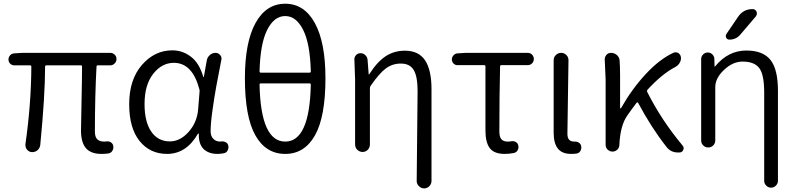

<svg xmlns="http://www.w3.org/2000/svg" viewBox="-20 -829 4344 1050"><path d="M535.2 12.7Q476.6 12.7 449.7 -19Q422.9 -50.8 422.9 -115.2Q422.9 -142.6 425.8 -272Q428.7 -401.4 428.7 -464.8Q428.7 -471.7 421.9 -471.7H234.4Q226.6 -471.7 226.6 -464.8Q226.6 -308.6 200.2 -36.1Q198.2 -19.5 185.5 -7.8Q172.9 2.9 157.2 2.9Q156.2 2.9 154.3 2.9Q137.7 2 127 -11.7Q119.1 -22.5 119.1 -35.2Q119.1 -38.1 119.1 -41Q150.4 -259.8 151.4 -464.8Q151.4 -471.7 143.6 -471.7H57.6Q44.9 -471.7 35.6 -481Q26.4 -490.2 26.4 -503.9Q26.4 -516.6 35.2 -526.4Q43.9 -536.1 57.6 -537.1L101.6 -540H583Q596.7 -540 606.9 -530.3Q617.2 -520.5 617.2 -506.3Q617.2 -492.2 606.9 -481.9Q596.7 -471.7 583 -471.7H515.6Q507.8 -471.7 507.8 -464.8Q499 -301.8 499 -109.4Q499 -80.1 511.7 -67.4Q524.4 -54.7 549.8 -54.7Q555.7 -54.7 562.5 -55.7Q576.2 -57.6 586.9 -50.3Q597.7 -43 599.6 -30.3Q601.6 -16.6 594.7 -4.9Q587.9 6.8 575.2 9.8Q556.6 12.7 535.2 12.7Z M893.6 12.7Q799.8 12.7 743.2 -58.1Q686.5 -128.9 686.5 -258.8Q686.5 -393.6 755.9 -473.6Q825.2 -553.7 922.9 -553.7Q978.5 -553.7 1024.4 -518.6Q1070.3 -483.4 1091.8 -408.2Q1091.8 -407.2 1093.3 -407.2Q1094.7 -407.2 1094.7 -408.2L1111.3 -501Q1115.2 -517.6 1128.4 -528.8Q1141.6 -540 1159.2 -540Q1173.8 -540 1184.1 -527.8Q1194.3 -515.6 1190.4 -501Q1172.9 -412.1 1162.6 -356Q1152.3 -299.8 1142.1 -227.1Q1131.8 -154.3 1131.8 -111.3Q1131.8 -85 1146.5 -69.8Q1161.1 -54.7 1184.6 -54.7Q1188.5 -54.7 1192.4 -55.7Q1205.1 -56.6 1215.8 -50.3Q1226.6 -43.9 1228.5 -32.2Q1229.5 -28.3 1229.5 -24.4Q1229.5 -14.6 1224.6 -5.9Q1217.8 6.8 1205.1 8.8Q1187.5 12.7 1168.9 12.7Q1121.1 12.7 1092.8 -14.6Q1067.4 -41 1067.4 -88.9Q1067.4 -92.8 1067.4 -96.7Q1067.4 -98.6 1065.4 -98.6Q1063.5 -98.6 1062.5 -97.7Q999 12.7 893.6 12.7ZM909.2 -55.7Q964.8 -55.7 1011.2 -107.4Q1057.6 -159.2 1063.5 -230.5L1071.3 -327.1Q1072.3 -334 1070.3 -340.8Q1032.2 -485.4 930.7 -485.4Q865.2 -485.4 817.9 -425.3Q770.5 -365.2 770.5 -259.8Q770.5 -163.1 807.1 -109.4Q843.8 -55.7 909.2 -55.7Z M1679.7 -365.2Q1679.7 -373 1672.9 -373H1406.2Q1399.4 -373 1399.4 -365.2Q1406.2 -54.7 1540 -54.7Q1672.9 -54.7 1679.7 -365.2ZM1399.4 -439.5Q1399.4 -431.6 1406.2 -431.6H1672.9Q1679.7 -431.6 1679.7 -439.5Q1675.8 -590.8 1637.7 -666Q1599.6 -741.2 1540 -741.2Q1479.5 -741.2 1441.4 -666Q1403.3 -590.8 1399.4 -439.5ZM1540 -808.6Q1643.6 -808.6 1701.7 -703.1Q1759.8 -597.7 1759.8 -401.4Q1759.8 -190.4 1702.6 -88.9Q1645.5 12.7 1540 12.7Q1433.6 12.7 1376.5 -88.9Q1319.3 -190.4 1319.3 -401.4Q1319.3 -597.7 1377.4 -703.1Q1435.5 -808.6 1540 -808.6Z M2339.8 160.2Q2339.8 176.8 2328.1 189Q2316.4 201.2 2299.3 201.2Q2282.2 201.2 2270.5 188.5Q2258.8 176.8 2258.8 161.1L2263.7 -331.1Q2263.7 -410.2 2242.7 -445.8Q2221.7 -481.4 2171.9 -481.4Q2126 -481.4 2089.8 -454.6Q2053.7 -427.7 2006.8 -359.4Q2002.9 -353.5 2002.9 -345.7V-39.1Q2002.9 -21.5 1991.2 -9.8Q1979.5 2 1962.9 2Q1946.3 2 1934.1 -9.8Q1921.9 -21.5 1921.9 -39.1V-393.6L1918 -504.9Q1918 -517.6 1926.8 -527.3Q1936.5 -538.1 1951.2 -538.1Q1966.8 -538.1 1978 -527.3Q1989.3 -516.6 1990.2 -501L1996.1 -423.8Q1996.1 -421.9 1997.6 -421.9Q1999 -421.9 2000 -423.8Q2042 -490.2 2088.4 -521Q2134.8 -551.8 2194.3 -551.8Q2269.5 -551.8 2304.7 -499Q2339.8 -446.3 2339.8 -340.8Z M2740.2 12.7Q2682.6 12.7 2658.7 -18.6Q2634.8 -49.8 2634.8 -115.2V-465.8Q2634.8 -472.7 2627.9 -472.7H2481.4Q2468.8 -472.7 2460 -481.9Q2451.2 -491.2 2451.2 -503.9Q2451.2 -516.6 2460 -526.4Q2468.8 -536.1 2481.4 -537.1L2528.3 -540H2866.2Q2879.9 -540 2889.6 -530.3Q2899.4 -520.5 2899.4 -506.3Q2899.4 -492.2 2889.6 -482.4Q2879.9 -472.7 2866.2 -472.7H2722.7Q2714.8 -472.7 2714.8 -465.8Q2710.9 -300.8 2710.9 -109.4Q2710.9 -80.1 2722.2 -67.4Q2733.4 -54.7 2756.8 -54.7Q2766.6 -54.7 2778.3 -56.6Q2791 -58.6 2801.8 -51.8Q2812.5 -44.9 2814.5 -32.2Q2817.4 -18.6 2810.5 -6.8Q2803.7 4.9 2790 7.8Q2764.6 12.7 2740.2 12.7Z M3103.5 12.7Q3053.7 12.7 3030.8 -16.6Q3007.8 -45.9 3007.8 -103.5V-499Q3007.8 -516.6 3020 -528.3Q3032.2 -540 3048.8 -540Q3065.4 -540 3077.1 -528.3Q3088.9 -516.6 3088.9 -500L3083 -96.7Q3083 -54.7 3120.1 -54.7Q3121.1 -54.7 3121.1 -54.7Q3134.8 -55.7 3145.5 -48.8Q3156.2 -42 3158.2 -30.3Q3159.2 -26.4 3159.2 -22.5Q3159.2 -12.7 3154.3 -3.9Q3147.5 7.8 3133.8 10.7Q3120.1 12.7 3103.5 12.7Z M3712.9 -33.2Q3718.8 -26.4 3718.8 -19.5Q3718.8 -14.6 3716.8 -9.8Q3711.9 2.9 3698.2 4.9Q3692.4 4.9 3687.5 4.9Q3648.4 4.9 3625 -25.4Q3542 -130.9 3469.7 -266.6Q3468.8 -268.6 3465.8 -269Q3462.9 -269.5 3461.9 -267.6Q3441.4 -241.2 3411.1 -198.2Q3372.1 -143.6 3367.2 -37.1Q3367.2 -21.5 3356 -10.7Q3344.7 0 3329.6 0Q3314.5 0 3303.2 -10.7Q3292 -21.5 3292 -37.1V-394.5L3287.1 -504.9Q3287.1 -517.6 3295.9 -528.3Q3305.7 -540 3321.3 -540Q3338.9 -540 3352.5 -528.8Q3366.2 -517.6 3368.2 -501Q3371.1 -466.8 3371.1 -415V-238.3Q3371.1 -236.3 3373 -236.3Q3375 -236.3 3376 -237.3Q3436.5 -343.8 3512.7 -425.3Q3588.9 -506.8 3664.1 -541Q3669.9 -543 3674.8 -543Q3682.6 -543 3689.5 -539.1Q3704.1 -529.3 3704.1 -510.7Q3704.1 -497.1 3696.3 -484.4Q3687.5 -469.7 3671.9 -461.9Q3600.6 -424.8 3521.5 -338.9Q3516.6 -333 3519.5 -326.2Q3597.7 -170.9 3712.9 -33.2Z M4061.5 -552.7Q4152.3 -552.7 4193.4 -501.5Q4234.4 -450.2 4234.4 -332V160.2Q4234.4 174.8 4223.1 186Q4211.9 197.3 4196.8 197.3Q4181.6 197.3 4170.4 186Q4159.2 174.8 4159.2 160.2V-322.3Q4159.2 -420.9 4132.3 -456.5Q4105.5 -492.2 4041 -492.2Q3987.3 -492.2 3939.5 -446.8Q3891.6 -401.4 3891.6 -352.5V-60.5Q3891.6 -44.9 3880.4 -33.7Q3869.1 -22.5 3853 -22.5Q3836.9 -22.5 3825.7 -33.7Q3814.5 -44.9 3814.5 -60.5V-505.9Q3814.5 -520.5 3825.2 -531.2Q3835.9 -542 3850.6 -542Q3865.2 -542 3876 -531.2Q3886.7 -520.5 3886.7 -505.9L3887.7 -465.8Q3887.7 -464.8 3888.7 -464.8Q3889.6 -464.8 3890.6 -465.8Q3961.9 -552.7 4061.5 -552.7ZM4016.6 -737.3Q4044.9 -779.3 4095.7 -779.3Q4110.4 -779.3 4117.2 -765.6Q4119.1 -759.8 4119.1 -754.9Q4119.1 -747.1 4114.3 -740.2L4029.3 -640.6Q4005.9 -612.3 3968.8 -612.3Q3957 -612.3 3951.2 -623Q3949.2 -627.9 3949.2 -631.8Q3949.2 -637.7 3952.1 -642.6Z"/></svg>

Font: Gen Jyuu Gothic P Normal
Style: Regular
Weight: 300
Designer: [Source Han Sans]
Ryoko NISHIZUKA  (kana & ideographs); Paul D. Hunt (Latin, Greek & Cyrillic); Wenlong ZHANG  (bopomofo
Version: Version 1.002.20150607